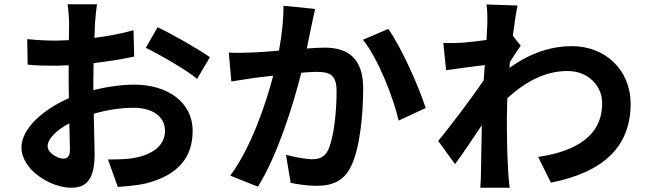

<svg xmlns="http://www.w3.org/2000/svg" viewBox="-20 -832 3040 903"><path d="M721 -704 666 -607C728 -577 859 -502 907 -461L967 -563C914 -601 798 -667 721 -704ZM306 -252 309 -128C309 -94 295 -86 277 -86C251 -86 204 -113 204 -144C204 -179 245 -220 306 -252ZM108 -648 110 -528C144 -524 183 -523 250 -523L303 -525V-441L304 -370C181 -317 81 -226 81 -139C81 -33 218 51 315 51C381 51 425 18 425 -106L421 -297C482 -315 547 -325 609 -325C696 -325 756 -285 756 -217C756 -144 692 -104 611 -89C576 -83 533 -82 488 -82L534 47C574 44 619 41 665 31C824 -9 886 -98 886 -216C886 -354 765 -434 611 -434C556 -434 487 -425 419 -408V-445L420 -535C485 -543 554 -553 611 -566L608 -690C556 -675 490 -662 424 -654L427 -725C429 -751 433 -794 436 -812H298C301 -794 305 -745 305 -724L304 -643L246 -641C210 -641 166 -642 108 -648Z M1806 -696 1687 -645C1758 -557 1829 -376 1855 -265L1982 -324C1952 -419 1868 -610 1806 -696ZM1056 -585 1068 -449C1098 -454 1151 -461 1179 -466L1265 -476C1229 -339 1160 -137 1063 -6L1193 46C1285 -101 1359 -338 1397 -490C1425 -492 1450 -494 1466 -494C1529 -494 1563 -483 1563 -403C1563 -304 1550 -183 1523 -126C1507 -93 1481 -83 1448 -83C1421 -83 1364 -93 1325 -104L1347 28C1381 35 1428 42 1467 42C1542 42 1598 20 1631 -50C1674 -137 1688 -299 1688 -417C1688 -561 1613 -608 1507 -608C1486 -608 1456 -606 1423 -604L1444 -707C1449 -732 1456 -764 1462 -790L1313 -805C1314 -742 1306 -669 1292 -594C1241 -589 1194 -586 1163 -585C1126 -584 1092 -582 1056 -585Z M2272 -721 2268 -644C2225 -638 2181 -633 2152 -631C2117 -629 2094 -629 2065 -630L2078 -502C2134 -510 2211 -520 2260 -526L2255 -455C2199 -371 2098 -239 2041 -169L2120 -60C2155 -107 2204 -180 2246 -243L2242 -23C2242 -7 2241 29 2239 51H2377C2374 28 2371 -8 2370 -26C2364 -120 2364 -204 2364 -286L2366 -370C2450 -447 2543 -498 2649 -498C2749 -498 2812 -426 2812 -348C2813 -192 2687 -120 2511 -94L2571 27C2819 -22 2946 -143 2946 -345C2945 -506 2824 -615 2670 -615C2580 -615 2477 -587 2376 -512L2378 -540C2395 -566 2415 -599 2429 -617L2392 -664C2400 -727 2408 -778 2414 -806L2268 -811C2273 -780 2272 -750 2272 -721Z"/></svg>

Font: Noto Sans Mono CJK TC
Style: Bold
Weight: 700
Designer: Ryoko NISHIZUKA 西塚涼子 (kana, bopomofo & ideographs); Paul D. Hunt (Latin, Greek & Cyrillic); Sandoll Communications 산돌커뮤니
Foundry: Adobe
Version: Version 2.004;hotconv 1.0.118;makeotfexe 2.5.65603